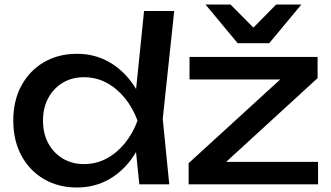

<svg xmlns="http://www.w3.org/2000/svg" viewBox="-20 -819 1471 853"><path d="M599 0 577 -215 606 -282 578 -359 620 -770H754L703 -291L732 0ZM637 -283Q618 -194 574 -127Q530 -60 465.5 -23Q401 14 322 14Q239 14 175 -23.5Q111 -61 75 -128Q39 -195 39 -283Q39 -372 75 -438.5Q111 -505 175 -542.5Q239 -580 322 -580Q401 -580 465.5 -543Q530 -506 574.5 -439.5Q619 -373 637 -283ZM171 -283Q171 -226 194.5 -182.5Q218 -139 259 -114.5Q300 -90 353 -90Q407 -90 453 -114.5Q499 -139 534.5 -182.5Q570 -226 591 -283Q570 -340 534.5 -383.5Q499 -427 453 -451.5Q407 -476 353 -476Q300 -476 259 -451.5Q218 -427 194.5 -383.5Q171 -340 171 -283ZM818 0V-94L1260 -498L1341 -466H822V-566H1391V-472L950 -68L880 -100H1393V0ZM1176 -627H1036L893 -799H1004L1134 -668H1078L1207 -799H1319Z"/></svg>

Font: Bounded
Style: Regular
Weight: 400
Designer: Vlad Churkin
Version: Version 1.0